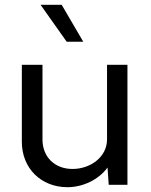

<svg xmlns="http://www.w3.org/2000/svg" viewBox="-20 -770 631 800"><path d="M258 -596H327L237 -750H149ZM511 -500H426V-189C426 -116 357 -66 282 -66C208 -66 157 -116 157 -189V-500H71V-179C71 -69 151 10 261 10C326 10 392 -22 428 -72L433 0H511Z"/></svg>

Font: Oakes
Style: Regular
Weight: 400
Designer: Samuel Oakes
Foundry: Samuel Oakes
Version: Version 1.003;PS 001.003;hotconv 1.0.88;makeotf.lib2.5.64775